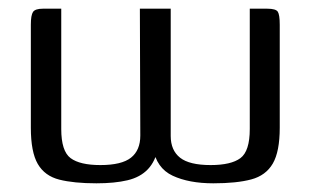

<svg xmlns="http://www.w3.org/2000/svg" viewBox="-20 -419 715 442"><path d="M202 3Q150 3 116.5 -5.5Q83 -14 67 -41.5Q51 -69 51 -125V-362Q51 -384 56 -391.5Q61 -399 79 -399H121V-122Q121 -71 142.5 -55Q164 -39 211 -39Q260 -39 281.5 -56Q303 -73 303 -107L302 -399H373V-106Q373 -73 394.5 -56Q416 -39 465 -39Q512 -39 533.5 -55Q555 -71 555 -122V-399H595Q615 -399 619.5 -392Q624 -385 624 -362V-125Q624 -70 608 -42.5Q592 -15 558.5 -6Q525 3 471 3Q415 3 377.5 -14.5Q340 -32 332 -79H344Q338 -48 320.5 -29.5Q303 -11 273.5 -4Q244 3 202 3Z"/></svg>

Font: Genos
Style: Regular
Weight: 400
Designer: Robert E. Leuschke
Foundry: Robert E. Leuschke
Version: Version 1.010